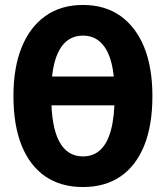

<svg xmlns="http://www.w3.org/2000/svg" viewBox="-20 -742 669 774"><path d="M314.3 12Q225.6 12 163.1 -30.6Q100.6 -73.2 67.4 -155Q34.2 -236.9 34.2 -355Q34.2 -469.5 67.4 -551.4Q100.6 -633.2 163.1 -677.6Q225.6 -722 314.3 -722Q403.3 -722 465.7 -677.6Q528.1 -633.2 561.3 -551.4Q594.4 -469.5 594.4 -355Q594.4 -236.9 561.3 -155Q528.1 -73.2 465.7 -30.6Q403.3 12 314.3 12ZM314.3 -111.5Q356.9 -111.5 385.1 -138.2Q413.4 -165 427.7 -219.3Q442 -273.5 442 -355V-365.1Q442 -481.8 409.5 -540.1Q376.9 -598.5 314.3 -598.5Q251.7 -598.5 219.2 -540.1Q186.6 -481.8 186.6 -365.1V-355Q186.6 -231.8 218.8 -171.7Q251 -111.5 314.3 -111.5ZM136.6 -317.4V-433.4H492.3V-317.4Z"/></svg>

Font: TikTok Sans Light
Style: Regular
Weight: 300
Version: Version 4.000